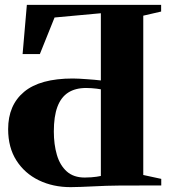

<svg xmlns="http://www.w3.org/2000/svg" viewBox="-20 -763 708 790"><path d="M270.5 7Q198 7 139.8 -21.2Q81.5 -49.5 47.5 -102.8Q13.5 -156 13.5 -231.5Q13.5 -330.5 79.2 -385.2Q145 -440 279.5 -440Q291 -440 306 -439.2Q321 -438.5 337 -437.2Q353 -436 368.2 -434.8Q383.5 -433.5 395 -432V-708.5L204.5 -691L144 -540.5H73L90.5 -743H643V-715.5L569.5 -698.5V-43L643.5 -27V0L469 0.5Q444 0.5 417.2 1.5Q390.5 2.5 364 3.8Q337.5 5 313.5 6Q289.5 7 270.5 7ZM328.5 -32.5Q343.5 -32.5 355.5 -33.5Q367.5 -34.5 377.2 -35.8Q387 -37 395 -39V-395.5Q387.5 -397 377.5 -398.2Q367.5 -399.5 356.5 -400.2Q345.5 -401 334.5 -401Q290 -401 260.5 -382Q231 -363 216.2 -323.5Q201.5 -284 201.5 -222Q201.5 -169 214 -126Q226.5 -83 254.5 -57.8Q282.5 -32.5 328.5 -32.5Z"/></svg>

Font: Merriweather 120pt ExtraBold
Style: Regular
Weight: 800
Version: Version 2.100